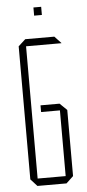

<svg xmlns="http://www.w3.org/2000/svg" viewBox="-58 -881 415 914"><g transform="rotate(-5 149.5 -424.0)"><path d="M87 -667V-35H221V-349H131V-381H222L256 -348V-32L222 0H83L52 -34V-670L86 -701H225L256 -668V-667ZM138 -809V-848H175V-809Z"/></g></svg>

Font: Foldit Thin ExtraLight
Style: Regular
Weight: 250
Version: Version 1.003